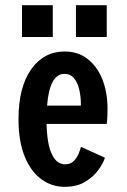

<svg xmlns="http://www.w3.org/2000/svg" viewBox="-20 -711 490 742"><path d="M229.5 11Q179.5 11 139 -19Q98.5 -49 75 -107.2Q51.5 -165.5 51.5 -250.5Q51.5 -373.5 100.2 -442.8Q149 -512 230 -512Q281.5 -512 318.5 -483.2Q355.5 -454.5 375.5 -404.5Q395.5 -354.5 395.5 -290.5Q395.5 -267.5 394.5 -253.5Q393.5 -239.5 392.5 -232H160Q162 -152.5 180.8 -114.2Q199.5 -76 231 -76Q252.5 -76 265 -88.8Q277.5 -101.5 284 -117.5Q290.5 -133.5 293 -143.5L385.5 -101.5Q380 -82.5 361.5 -56Q343 -29.5 310.5 -9.2Q278 11 229.5 11ZM229.5 -425.5Q171.5 -425.5 162 -303H292.5V-309.5Q292.5 -337.5 286.5 -364Q280.5 -390.5 266.5 -408Q252.5 -425.5 229.5 -425.5ZM65 -691H184V-568H65ZM273.5 -691H392.5V-568H273.5Z"/></svg>

Font: Trispace Condensed Medium
Style: Regular
Weight: 500
Width: 3
Designer: Tyler Finck
Foundry: Etcetera Type Company
Version: Version 1.210; ttfautohint (v1.8.3)